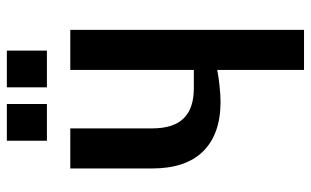

<svg xmlns="http://www.w3.org/2000/svg" viewBox="-198 -732 930 575"><g transform="rotate(-90 267.5 -445.0)"><path d="M345 0V-260Q326 -256 297.5 -253Q269 -250 250 -250Q153 -250 101.5 -302Q50 -354 50 -455V-700H170V-455Q170 -391 200 -360.5Q230 -330 290 -330H345V-700H465V0ZM293 -770V-890H403V-770ZM133 -770V-890H243V-770Z"/></g></svg>

Font: Cuprum
Style: Regular
Weight: 400
Designer: Jovanny Lemonad
Foundry: Jovanny Lemonad
Version: Version 3.000